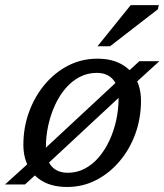

<svg xmlns="http://www.w3.org/2000/svg" viewBox="-44 -734 654 764"><path d="M343 -500.5Q399.5 -500.5 438.2 -479.2Q477 -458 497 -420.5Q517 -383 517 -333Q517 -264 494.8 -202.2Q472.5 -140.5 432.2 -92.8Q392 -45 338.8 -17.5Q285.5 10 223.5 10Q167 10 128.2 -11.2Q89.5 -32.5 69.2 -70.2Q49 -108 49 -158Q49 -226.5 71.5 -288.2Q94 -350 134.2 -398Q174.5 -446 227.8 -473.2Q281 -500.5 343 -500.5ZM226 -46.5Q262 -46.5 293 -62.8Q324 -79 348.8 -107.8Q373.5 -136.5 391.2 -174.5Q409 -212.5 418.5 -256Q428 -299.5 428 -344.5Q428 -392.5 405.2 -418.2Q382.5 -444 340.5 -444Q304.5 -444 273.2 -427.8Q242 -411.5 217.2 -382.8Q192.5 -354 175 -316Q157.5 -278 148 -234.8Q138.5 -191.5 138.5 -146Q138.5 -98.5 161.2 -72.5Q184 -46.5 226 -46.5ZM510.5 -490.5H590L487.5 -397L466 -380L139 -76L120.5 -59.5L55.5 0H-24L78.5 -93L99.5 -110L427 -414.5L445.5 -431ZM344 -550 476 -713.5H588L584 -697L394 -550Z"/></svg>

Font: Newsreader 9pt
Style: Italic
Weight: 400
Italic angle: -17°
Designer: Hugues Gentile
Foundry: Production Type
Version: Version 1.003